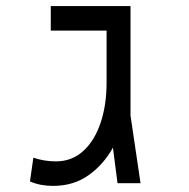

<svg xmlns="http://www.w3.org/2000/svg" viewBox="-20 -606 626 635"><path d="M155.8 8.8Q136.2 8.8 117.7 5.6Q99.1 2.4 79.1 -5.9L90.3 -84.5Q126 -72.3 165 -72.3Q217.3 -72.3 254.9 -106.2Q292.5 -140.1 312.5 -199.2Q332.5 -258.3 332.5 -332.5V-504.9H147.9V-585.9H411.6V-224.1L444.8 0H368.7L353.5 -117.7Q322.3 -61.5 272.7 -26.4Q223.1 8.8 155.8 8.8Z"/></svg>

Font: Cascadia Code PL SemiLight
Style: Regular
Weight: 350
Monospace: yes
Designer: Aaron Bell
Foundry: Saja Typeworks
Version: Version 2404.023; ttfautohint (v1.8.4)